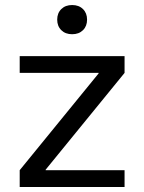

<svg xmlns="http://www.w3.org/2000/svg" viewBox="-20 -743 573 763"><path d="M58.3 0V-66.7L371.9 -451.3V-453.3H58.3V-520H475V-453.3L161.4 -68.7V-66.7H475V0ZM266.7 -607Q240 -607 223.7 -623Q207.3 -639 207.3 -665Q207.3 -691 223.7 -707Q240 -723 266.7 -723Q293.4 -723 309.7 -707Q326 -691 326 -665Q326 -639 309.7 -623Q293.4 -607 266.7 -607Z"/></svg>

Font: M PLUS 2 Thin
Style: Regular
Weight: 100
Designer: Coji Morishita
Foundry: UNDERFOREST DESIGN
Version: Version 1.001